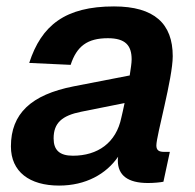

<svg xmlns="http://www.w3.org/2000/svg" viewBox="-20 -566 608 598"><path d="M347 -66C347 -20 378 4 441 4C459 4 480 2 489 0L509 -93H491C475 -93 467 -98 467 -113C467 -144 518 -322 518 -391C518 -492 461 -546 335 -546C183 -546 109 -487 71 -370L200 -364C219 -422 252 -447 316 -447C371 -447 390 -424 390 -381C390 -369 387 -351 384 -331L209 -297C77 -271 14 -212 14 -110C14 -31 72 12 164 12C247 12 311 -24 348 -78C347 -74 347 -70 347 -66ZM147 -135C147 -183 173 -206 233 -218L368 -245C364 -227 361 -211 358 -200C342 -121 284 -81 207 -81C165 -81 147 -99 147 -135Z"/></svg>

Font: Geist SemiBold
Style: Italic
Weight: 600
Italic angle: -12°
Designer: Basement.studio, Andrés Briganti, Mateo Zaragoza
Foundry: Basement.studio, Vercel, Andrés Briganti, Guido Ferreyra, Mateo Zaragoza
Version: Version 1.500